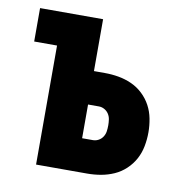

<svg xmlns="http://www.w3.org/2000/svg" viewBox="-65 -583 629 645"><g transform="rotate(10 250.0 -260.0)"><path d="M99 0V-406H21V-520H236V-343H273Q297 -343 320 -339Q343 -335 364.5 -325.5Q386 -316 403.5 -299.5Q421 -283 432 -262.5Q443 -242 447.5 -218.5Q452 -195 452 -172Q452 -148 447.5 -124.5Q443 -101 432 -80.5Q421 -60 403.5 -43.5Q386 -27 364.5 -17.5Q343 -8 320 -4Q297 0 273 0ZM273 -114Q283 -114 292 -119Q301 -124 306.5 -132.5Q312 -141 313.5 -151Q315 -161 315 -172Q315 -182 313.5 -192Q312 -202 306.5 -210.5Q301 -219 292 -224Q283 -229 273 -229H236V-114Z"/></g></svg>

Font: Iosevka SS18 Heavy
Style: Regular
Weight: 900
Monospace: yes
Designer: Belleve Invis
Foundry: Belleve Invis
Version: Version 25.1.1; ttfautohint (v1.8.4)